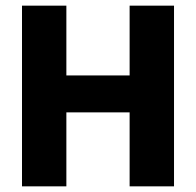

<svg xmlns="http://www.w3.org/2000/svg" viewBox="-20 -659 693 679"><path d="M214.7 0H57.8V-639H214.7ZM595.4 0H438.4V-639H595.4ZM148 -392.2H497.3V-261.6H148Z"/></svg>

Font: Anek Latin Medium
Style: Regular
Weight: 500
Designer: Yesha Goshar
Foundry: Ek Type
Version: Version 1.003